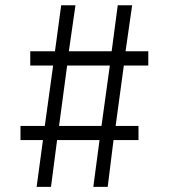

<svg xmlns="http://www.w3.org/2000/svg" viewBox="-20 -725 655 745"><path d="M555.4 -470.8H460.5L428.7 -236.4H517.4V-181.5H420.5L397.9 0H342.1L366.2 -181.5H201.5L177.9 0H122.1L146.7 -181.5H59.5V-236.4H153.8L186.2 -470.8H97.4V-526.2H193.3L217.4 -704.6H272.8L247.2 -526.2H413.3L436.9 -704.6H492.8L467.2 -526.2H555.4ZM240.5 -470.8 209.2 -236.4H373.8L406.2 -470.8Z"/></svg>

Font: Fira Code Fixed Light
Style: Regular
Weight: 300
Monospace: yes
Designer: Carrois Corporate, Edenspiekermann AG, Nikita Prokopov
Foundry: Carrois Corporate, Edenspiekermann AG, Nikita Prokopov
Version: Version 5.002